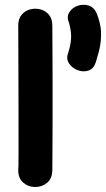

<svg xmlns="http://www.w3.org/2000/svg" viewBox="-20 -758 435 789"><path d="M195 -57Q195 -91 195.5 -140Q196 -189 196 -244.5Q196 -300 196 -354.5Q196 -409 196 -454Q195 -573 195 -653Q195 -681 181 -697.5Q167 -714 146 -719.5Q125 -725 104 -719.5Q83 -714 69 -697.5Q55 -681 55 -653L56 -347Q57 -59 55 -59Q55 -25 75.5 -7.5Q96 10 123.5 10.5Q151 11 172.5 -6Q194 -23 195 -57ZM374 -503Q388 -548 392 -573.5Q396 -599 395 -631Q393 -662 378 -702Q366 -729 343.5 -735.5Q321 -742 298.5 -734Q276 -726 264.5 -707Q253 -688 264 -663Q274 -626 272 -600Q271 -575 260 -540Q251 -516 264 -497Q277 -478 299.5 -469.5Q322 -461 343.5 -468Q365 -475 374 -503Z"/></svg>

Font: Balsamiq Sans
Style: Bold
Weight: 700
Designer: Michael Angeles
Foundry: Balsamiq SRL
Version: Version 1.020; ttfautohint (v1.8.4.7-5d5b);gftools[0.9.26]